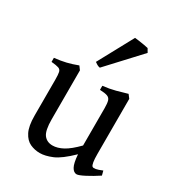

<svg xmlns="http://www.w3.org/2000/svg" viewBox="-169 -797 845 917"><g transform="rotate(30 253.0 -338.0)"><path d="M499 -41.5Q465.8 -19.5 433.8 -2.9Q401.9 13.7 390.6 13.7Q374.5 13.7 363.5 -5.9Q352.5 -25.4 349.1 -72.8Q292.5 -17.6 254.6 -2Q216.8 13.7 187.5 13.7Q159.2 13.7 134 2.2Q108.9 -9.3 93 -40.3Q77.1 -71.3 77.1 -128.9V-325.7Q77.1 -355 74.2 -367.9Q71.3 -380.9 59.1 -385Q46.9 -389.2 19 -391.6V-414.1Q55.2 -418 82.8 -424.6Q110.4 -431.2 142.6 -443.4L156.7 -424.3V-155.3Q156.7 -92.8 173.8 -70.3Q190.9 -47.9 222.2 -47.9Q249 -47.9 279.3 -64.2Q309.6 -80.6 349.1 -121.1V-325.7Q349.1 -353.5 345 -367.2Q340.8 -380.9 327.6 -385.7Q314.5 -390.6 286.1 -391.6V-414.1Q322.3 -418 354.5 -426.5Q386.7 -435.1 414.1 -443.4L428.7 -424.3V-121.1Q428.7 -64 439.5 -55.7Q444.8 -51.8 457.3 -54Q469.7 -56.2 492.7 -65.9ZM232.4 -482.9Q224.6 -483.9 216.3 -488.5Q208 -493.2 202.6 -497.6L307.1 -690.4Q314.5 -689.9 329.8 -687.7Q345.2 -685.5 360.8 -682.9Q376.5 -680.2 383.3 -678.2L395 -658.2Z"/></g></svg>

Font: Namdhinggo
Style: Regular
Weight: 400
Designer: Victor Gaultney
Foundry: SIL International
Version: Version 3.001